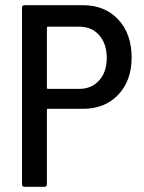

<svg xmlns="http://www.w3.org/2000/svg" viewBox="-20 -721 555 741"><path d="M488 -499Q488 -410 436.5 -355.5Q385 -301 300 -301H165Q161 -301 161 -297V-10Q161 0 151 0H75Q65 0 65 -10V-691Q65 -701 75 -701H300Q385 -701 436.5 -645.5Q488 -590 488 -499ZM392 -497Q392 -552 363 -585Q334 -618 286 -618H165Q161 -618 161 -614V-382Q161 -378 165 -378H286Q333 -378 362.5 -410.5Q392 -443 392 -497Z"/></svg>

Font: Barlow Semi Condensed Medium
Style: Regular
Weight: 500
Width: 4
Designer: Jeremy Tribby
Foundry: Tribby Type
Version: Version 1.422; ttfautohint (v1.8)